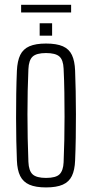

<svg xmlns="http://www.w3.org/2000/svg" viewBox="-20 -792 392 818"><path d="M176 6.5Q132 6.5 105.2 -5.2Q78.5 -17 66 -42.2Q53.5 -67.5 52 -108.5Q50.5 -144 49.5 -190.8Q48.5 -237.5 48.5 -289.5Q48.5 -341.5 49.2 -393.2Q50 -445 52 -491Q54 -532.5 66.2 -557.8Q78.5 -583 105.2 -594.8Q132 -606.5 176 -606.5Q221 -606.5 247.8 -594.8Q274.5 -583 286.5 -557.5Q298.5 -532 300 -491Q301.5 -450.5 302.5 -403Q303.5 -355.5 303.5 -305.2Q303.5 -255 302.8 -205Q302 -155 300 -108.5Q298.5 -67.5 286.2 -42.2Q274 -17 247.2 -5.2Q220.5 6.5 176 6.5ZM176 -34Q218.5 -34 234 -49.8Q249.5 -65.5 251 -100.5Q253 -146.5 254 -195.5Q255 -244.5 255 -295.5Q255 -346.5 254.2 -397.8Q253.5 -449 251 -499.5Q249.5 -537 232.8 -551.5Q216 -566 176 -566Q135.5 -566 119 -550.8Q102.5 -535.5 101 -497Q99 -453 98 -404.5Q97 -356 97 -305.2Q97 -254.5 98 -203.2Q99 -152 101 -102.5Q102.5 -64.5 119 -49.2Q135.5 -34 176 -34ZM149 -640V-693H202V-640ZM70 -771.5H283V-739H70Z"/></svg>

Font: Big Shoulders Text Thin ExtraLight
Style: Regular
Weight: 250
Version: Version 2.002